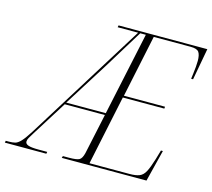

<svg xmlns="http://www.w3.org/2000/svg" viewBox="-160 -837 1063 961"><g transform="rotate(15 371.0 -357.0)"><path d="M-58 0 -56 -10H-40Q-21 -10 -7.5 -13.5Q6 -17 21.5 -33.5Q37 -50 61 -88L444 -704H338L340 -714H800L770 -550H760Q761 -559 763.5 -577Q766 -595 767.5 -614Q769 -633 769 -645Q769 -675 759.5 -689.5Q750 -704 716 -704H525L457 -381H670L669 -371H454L378 -10H584Q618 -10 636.5 -17.5Q655 -25 667 -47.5Q679 -70 693 -116L707 -164H717L676 0H237L240 -10H270Q312 -10 325 -17.5Q338 -25 345 -53L390 -263H182L66 -78Q57 -63 51 -53Q45 -43 45 -33Q45 -21 61 -15.5Q77 -10 114 -10H159L157 0ZM187 -273H392L484 -704H455Q427 -659 396 -608Q365 -557 336 -510Z"/></g></svg>

Font: Noto Serif Display Condensed ExtraLight
Style: Italic
Weight: 200
Width: 3
Italic angle: -12°
Designer: Monotype Design Team
Foundry: Monotype Imaging Inc.
Version: Version 2.009